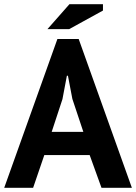

<svg xmlns="http://www.w3.org/2000/svg" viewBox="-20 -890 645 910"><path d="M0 0ZM405 -155H190L137 0H0L252 -705H353L605 0H461ZM225 -265H375L323 -421L302 -531H297L276 -420ZM309 -870H468V-840L308 -752H205Z"/></svg>

Font: PT Sans
Style: Bold
Weight: 700
Version: Version 2.003W OFL; ttfautohint (v1.6)